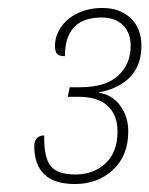

<svg xmlns="http://www.w3.org/2000/svg" viewBox="-20 -840 375 482"><path d="M66 -474Q66 -486 72.5 -493Q79 -500 91 -500Q90 -445 107 -423.5Q124 -402 169 -402Q215 -402 245 -430Q275 -458 275 -510Q275 -551 250.5 -574Q226 -597 177 -597H150L155 -621H181Q245 -621 276.5 -650Q308 -679 308 -725Q308 -758 288.5 -777Q269 -796 235 -796Q143 -796 143 -699Q129 -699 123.5 -704.5Q118 -710 118 -725Q118 -749 132.5 -771Q147 -793 174.5 -806.5Q202 -820 237 -820Q281 -820 308 -794.5Q335 -769 335 -725Q335 -677 307.5 -647.5Q280 -618 228 -608L229 -607Q262 -602 282 -574.5Q302 -547 302 -510Q302 -449 263.5 -413.5Q225 -378 168 -378Q66 -378 66 -474Z"/></svg>

Font: Noto Serif CondThin
Style: Italic
Weight: 250
Width: 3
Italic angle: -12°
Designer: Monotype Design Team
Foundry: Monotype Imaging Inc.
Version: Version 1.001